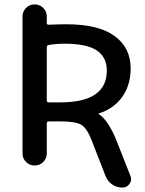

<svg xmlns="http://www.w3.org/2000/svg" viewBox="-20 -750 656 870"><path d="M192 -536V-295Q192 -286 201 -286H252Q464 -286 464 -430Q464 -491 418.5 -521.5Q373 -552 272 -552Q234 -552 200 -546Q192 -544 192 -536ZM82 -55V-675Q82 -698 98 -714Q114 -730 137 -730Q160 -730 176 -714Q192 -698 192 -675V-646Q192 -638 200 -638Q254 -640 282 -640Q426 -640 499 -587Q572 -534 572 -440Q572 -364 533.5 -310.5Q495 -257 428 -236Q427 -236 427 -235Q427 -233 428 -233Q471 -204 507 -115L571 47Q579 66 567 83Q555 100 535 100Q509 100 488 85.5Q467 71 458 47L395 -115Q374 -169 348.5 -184.5Q323 -200 252 -200H201Q192 -200 192 -191V-55Q192 -32 176 -16Q160 0 137 0Q114 0 98 -16Q82 -32 82 -55Z"/></svg>

Font: Rounded Mplus 1c Medium
Style: Regular
Weight: 500
Version: Version 1.059.20150529